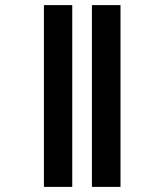

<svg xmlns="http://www.w3.org/2000/svg" viewBox="-20 -682 591 752"><path d="M152 -662V50H263V-662ZM340 -662V50H452V-662Z"/></svg>

Font: Noto Sans Sinhala UI SemiCondensed
Style: Bold
Weight: 700
Width: 4
Designer: Jelle Bosma - Monotype Design Team
Foundry: Monotype Imaging Inc.
Version: Version 2.006